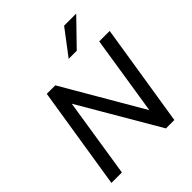

<svg xmlns="http://www.w3.org/2000/svg" viewBox="-251 -1092 1245 1245"><g transform="rotate(-45 371.5 -469.0)"><path d="M44 0 156 -705H234L569 -130H547L637 -705H733L621 0H544L208 -575H230L140 0ZM417 -765 548 -938H659L491 -765Z"/></g></svg>

Font: Nunito Sans 12pt ExtraLight 12pt SemiBold
Style: Italic
Weight: 600
Italic angle: -9°
Version: Version 3.101;gftools[0.9.27]